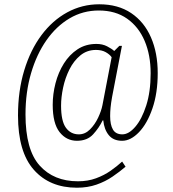

<svg xmlns="http://www.w3.org/2000/svg" viewBox="-20 -734 809 896"><path d="M339 142Q212 142 138 58.5Q64 -25 64 -195Q64 -310 93 -405.5Q122 -501 173.5 -570Q225 -639 294 -676.5Q363 -714 443 -714Q531 -714 592 -673Q653 -632 684.5 -559.5Q716 -487 716 -393Q716 -300 691.5 -228.5Q667 -157 628.5 -117Q590 -77 550 -77Q509 -77 487.5 -103.5Q466 -130 462 -172H459Q442 -137 414.5 -107Q387 -77 339 -77Q290 -77 258 -117.5Q226 -158 226 -245Q226 -295 239 -345.5Q252 -396 278 -437.5Q304 -479 342 -504Q380 -529 430 -529Q458 -529 479.5 -518Q501 -507 513 -496L537 -520H549L503 -281Q498 -253 496 -232Q494 -211 494 -192Q494 -152 507 -129.5Q520 -107 551 -107Q581 -107 611.5 -142.5Q642 -178 662.5 -242Q683 -306 683 -392Q683 -477 655 -543Q627 -609 573 -647Q519 -685 441 -685Q367 -685 305 -648.5Q243 -612 197 -546.5Q151 -481 125 -392.5Q99 -304 99 -200Q99 -35 165 38.5Q231 112 344 112Q390 112 428 98Q466 84 496 63Q526 42 550 20L566 44Q539 67 505.5 90Q472 113 430.5 127.5Q389 142 339 142ZM348 -107Q377 -107 400 -130Q423 -153 438 -185Q453 -217 458 -243L501 -467Q492 -480 473.5 -490.5Q455 -501 428 -501Q386 -501 355 -475.5Q324 -450 304 -410Q284 -370 274.5 -325Q265 -280 265 -241Q265 -169 287.5 -138Q310 -107 348 -107Z"/></svg>

Font: Noto Serif Bengali Condensed ExtraLight
Style: Regular
Weight: 200
Width: 3
Designer: Juan Bruce, Universal Thirst, Indian Type Foundry and the Monotype Design Team.
Foundry: Monotype Imaging Inc.
Version: Version 2.003; ttfautohint (v1.8.4.7-5d5b)